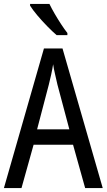

<svg xmlns="http://www.w3.org/2000/svg" viewBox="-20 -963 547 983"><path d="M416 0 354 -222H152L90 0H0L205 -715H300L506 0ZM274 -530Q269 -553 262 -582.5Q255 -612 252 -634Q248 -608 242 -581Q236 -554 230 -530L170 -301H335ZM233 -943Q244 -920 260 -892.5Q276 -865 293 -839Q310 -813 325 -794V-783H270Q250 -800 222.5 -828Q195 -856 171 -884.5Q147 -913 134 -934V-943Z"/></svg>

Font: Noto Sans Lao Condensed
Style: Regular
Weight: 400
Width: 3
Designer: Monotype Design Team
Foundry: Monotype Imaging Inc.
Version: Version 2.003; ttfautohint (v1.8.4.7-5d5b)